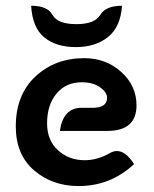

<svg xmlns="http://www.w3.org/2000/svg" viewBox="-20 -626 523 653"><path d="M256.8 -259.3H294.9Q344.2 -259.3 344.2 -293.5Q344.2 -312 320.3 -329.1Q296.4 -346.2 258.3 -346.2Q204.1 -346.2 172.1 -307.6Q140.1 -269 140.1 -206.5Q140.1 -148.9 177.2 -115Q214.4 -81.1 268.1 -81.1Q311.5 -81.1 354 -105.5Q365.7 -112.3 377.9 -112.3Q407.7 -112.3 436 -67.9Q356 6.8 247.1 6.8Q158.2 6.8 95.9 -46.6Q33.7 -100.1 33.7 -195.8Q33.7 -303.7 100.6 -366Q167.5 -428.2 266.6 -428.2Q340.3 -428.2 392.3 -381.3Q444.3 -334.5 444.3 -267.6Q444.3 -180.7 344.7 -180.7H183.6Q194.8 -259.3 256.8 -259.3ZM238.3 -465.8Q170.9 -465.8 130.6 -498.8Q90.3 -531.7 85.9 -606.4Q141.6 -606.4 158.7 -575.2Q175.8 -543.9 240.2 -543.9Q302.2 -543.9 320.8 -575.2Q339.4 -606.4 395 -606.4Q390.1 -534.2 347.2 -500Q304.2 -465.8 238.3 -465.8Z"/></svg>

Font: ALMAS
Style: Bold
Weight: 700
Designer: ALMAS Font/ by Husham Jawad Kadhim, derived from the Bainsely font by/ Paul James MIller
Foundry: High-Logic / Made with FontCreator
Version: Version 1.411;September 19, 2021;FontCreator 14.0.0.2814 32-